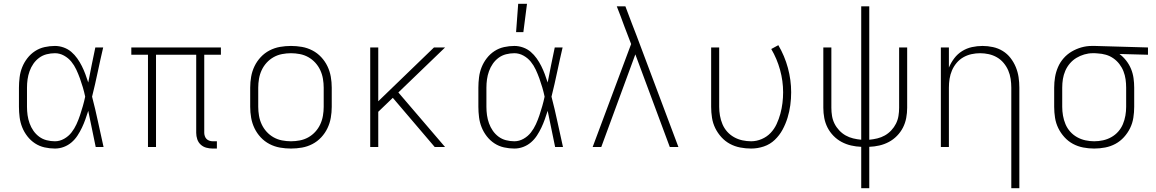

<svg xmlns="http://www.w3.org/2000/svg" viewBox="-20 -768 6040 1003"><path d="M267 8Q240 8 213 2Q186 -4 163 -19Q140 -34 123 -56Q106 -78 96 -103Q86 -128 82.5 -155.5Q79 -183 79 -210V-310Q79 -337 82.5 -364.5Q86 -392 96 -417Q106 -442 123 -464Q140 -486 163 -501Q186 -516 213 -522Q240 -528 267 -528Q290 -528 312.5 -520Q335 -512 352.5 -497Q370 -482 383.5 -463Q397 -444 407.5 -423Q418 -402 426 -380.5Q434 -359 441 -337Q450 -383 459 -428.5Q468 -474 478 -520H519Q504 -456 490.5 -391.5Q477 -327 461 -263Q478 -198 492 -132Q506 -66 521 0H480Q470 -47 460.5 -94.5Q451 -142 441 -189Q434 -167 426 -144.5Q418 -122 408 -101Q398 -80 385 -60Q372 -40 354 -24.5Q336 -9 313.5 -0.5Q291 8 267 8ZM267 -30Q292 -30 315 -43Q338 -56 353.5 -76Q369 -96 379.5 -119Q390 -142 398 -166Q406 -190 413 -214.5Q420 -239 425 -263Q420 -287 413 -311Q406 -335 397.5 -358.5Q389 -382 378.5 -404.5Q368 -427 352.5 -446Q337 -465 314.5 -477.5Q292 -490 267 -490Q245 -490 223.5 -484.5Q202 -479 184.5 -466Q167 -453 154.5 -435Q142 -417 134.5 -396Q127 -375 124 -353.5Q121 -332 121 -310V-210Q121 -188 124 -166.5Q127 -145 134.5 -124Q142 -103 154.5 -85Q167 -67 184.5 -54Q202 -41 223.5 -35.5Q245 -30 267 -30Z M1113 8H1091Q1074 8 1057.5 3.5Q1041 -1 1028.5 -12.5Q1016 -24 1010.5 -40.5Q1005 -57 1005 -74V-482H795V0H753V-482H666V-520H1134V-482H1047V-74Q1047 -66 1050 -57Q1053 -48 1059 -42Q1065 -36 1073.5 -33Q1082 -30 1091 -30H1113Z M1500 8Q1471 8 1442.5 3Q1414 -2 1388 -15.5Q1362 -29 1342 -50.5Q1322 -72 1309.5 -98Q1297 -124 1292 -152.5Q1287 -181 1287 -210V-310Q1287 -339 1292 -367.5Q1297 -396 1309.5 -422Q1322 -448 1342 -469.5Q1362 -491 1388 -504.5Q1414 -518 1442.5 -523Q1471 -528 1500 -528Q1529 -528 1557.5 -523Q1586 -518 1612 -504.5Q1638 -491 1658 -469.5Q1678 -448 1690.5 -422Q1703 -396 1708 -367.5Q1713 -339 1713 -310V-210Q1713 -181 1708 -152.5Q1703 -124 1690.5 -98Q1678 -72 1658 -50.5Q1638 -29 1612 -15.5Q1586 -2 1557.5 3Q1529 8 1500 8ZM1500 -30Q1523 -30 1546.5 -34.5Q1570 -39 1590.5 -50.5Q1611 -62 1627 -79.5Q1643 -97 1653 -118.5Q1663 -140 1667 -163.5Q1671 -187 1671 -210V-310Q1671 -333 1667 -356.5Q1663 -380 1653 -401.5Q1643 -423 1627 -440.5Q1611 -458 1590.5 -469.5Q1570 -481 1546.5 -485.5Q1523 -490 1500 -490Q1477 -490 1453.5 -485.5Q1430 -481 1409.5 -469.5Q1389 -458 1373 -440.5Q1357 -423 1347 -401.5Q1337 -380 1333 -356.5Q1329 -333 1329 -310V-210Q1329 -187 1333 -163.5Q1337 -140 1347 -118.5Q1357 -97 1373 -79.5Q1389 -62 1409.5 -50.5Q1430 -39 1453.5 -34.5Q1477 -30 1500 -30Z M1914 0V-520H1956V-239L2247 -520H2305L2061 -285L2305 0H2251L2032 -257L1956 -184V0Z M2667 8Q2640 8 2613 2Q2586 -4 2563 -19Q2540 -34 2523 -56Q2506 -78 2496 -103Q2486 -128 2482.5 -155.5Q2479 -183 2479 -210V-310Q2479 -337 2482.5 -364.5Q2486 -392 2496 -417Q2506 -442 2523 -464Q2540 -486 2563 -501Q2586 -516 2613 -522Q2640 -528 2667 -528Q2690 -528 2712.5 -520Q2735 -512 2752.5 -497Q2770 -482 2783.5 -463Q2797 -444 2807.5 -423Q2818 -402 2826 -380.5Q2834 -359 2841 -337Q2850 -383 2859 -428.5Q2868 -474 2878 -520H2919Q2904 -456 2890.5 -391.5Q2877 -327 2861 -263Q2878 -198 2892 -132Q2906 -66 2921 0H2880Q2870 -47 2860.5 -94.5Q2851 -142 2841 -189Q2834 -167 2826 -144.5Q2818 -122 2808 -101Q2798 -80 2785 -60Q2772 -40 2754 -24.5Q2736 -9 2713.5 -0.5Q2691 8 2667 8ZM2667 -30Q2692 -30 2715 -43Q2738 -56 2753.5 -76Q2769 -96 2779.5 -119Q2790 -142 2798 -166Q2806 -190 2813 -214.5Q2820 -239 2825 -263Q2820 -287 2813 -311Q2806 -335 2797.5 -358.5Q2789 -382 2778.5 -404.5Q2768 -427 2752.5 -446Q2737 -465 2714.5 -477.5Q2692 -490 2667 -490Q2645 -490 2623.5 -484.5Q2602 -479 2584.5 -466Q2567 -453 2554.5 -435Q2542 -417 2534.5 -396Q2527 -375 2524 -353.5Q2521 -332 2521 -310V-210Q2521 -188 2524 -166.5Q2527 -145 2534.5 -124Q2542 -103 2554.5 -85Q2567 -67 2584.5 -54Q2602 -41 2623.5 -35.5Q2645 -30 2667 -30ZM2676 -600 2687 -748H2733L2714 -600Z M3479 0 3299 -484 3121 0H3076L3277 -538L3241 -632Q3232 -658 3222 -683.5Q3212 -709 3202 -735H3247L3281 -645L3305 -583L3524 0Z M3904 8Q3875 8 3846.5 2.5Q3818 -3 3793 -16.5Q3768 -30 3748.5 -51.5Q3729 -73 3716.5 -98.5Q3704 -124 3699.5 -152.5Q3695 -181 3695 -210V-520H3737V-210Q3737 -187 3741 -164Q3745 -141 3754 -119.5Q3763 -98 3778.5 -80.5Q3794 -63 3814.5 -51.5Q3835 -40 3858 -35Q3881 -30 3904 -30Q3932 -30 3959 -41.5Q3986 -53 4005.5 -73.5Q4025 -94 4037 -120Q4049 -146 4056.5 -173.5Q4064 -201 4067.5 -229.5Q4071 -258 4071 -286Q4071 -345 4055 -403Q4039 -461 4009 -512L4046 -532Q4079 -476 4096 -413Q4113 -350 4113 -286Q4113 -252 4108.5 -218.5Q4104 -185 4094 -152.5Q4084 -120 4068 -90.5Q4052 -61 4027.5 -37.5Q4003 -14 3970.5 -3Q3938 8 3904 8Z M4479 215V-1Q4452 -2 4426 -8Q4400 -14 4376.5 -26.5Q4353 -39 4334 -58.5Q4315 -78 4303 -101.5Q4291 -125 4286 -151.5Q4281 -178 4281 -205V-520H4323V-205Q4323 -183 4326.5 -162Q4330 -141 4339.5 -122Q4349 -103 4364 -87Q4379 -71 4397.5 -60.5Q4416 -50 4437 -45Q4458 -40 4479 -38V-735H4521V-38Q4542 -40 4563 -45Q4584 -50 4602.5 -60.5Q4621 -71 4636 -87Q4651 -103 4660.5 -122Q4670 -141 4673.5 -162Q4677 -183 4677 -205V-520H4719V-205Q4719 -178 4714 -151.5Q4709 -125 4697 -101.5Q4685 -78 4666 -58.5Q4647 -39 4623.5 -26.5Q4600 -14 4574 -8Q4548 -2 4521 -1V215Z M5263 215V-310Q5263 -333 5259.5 -356Q5256 -379 5247 -400Q5238 -421 5223 -439Q5208 -457 5188 -468.5Q5168 -480 5145.5 -485Q5123 -490 5100 -490Q5077 -490 5054.5 -485Q5032 -480 5012 -468.5Q4992 -457 4977 -439Q4962 -421 4953 -400Q4944 -379 4940.5 -356Q4937 -333 4937 -310V0H4895V-520H4937V-415Q4948 -441 4965 -463.5Q4982 -486 5006 -501Q5030 -516 5057.5 -522Q5085 -528 5113 -528Q5140 -528 5167.5 -522Q5195 -516 5218.5 -501.5Q5242 -487 5259 -465Q5276 -443 5286.5 -417.5Q5297 -392 5301 -365Q5305 -338 5305 -310V215Z M5696 8Q5667 8 5638.5 2.5Q5610 -3 5585 -16.5Q5560 -30 5540.5 -51.5Q5521 -73 5508.5 -98.5Q5496 -124 5491.5 -152.5Q5487 -181 5487 -210V-310Q5487 -338 5491.5 -365Q5496 -392 5507 -417.5Q5518 -443 5536.5 -464Q5555 -485 5579 -499Q5603 -513 5629.5 -520.5Q5656 -528 5684 -528H5700L5977 -520V-482L5828 -486Q5848 -471 5863.5 -451Q5879 -431 5888.5 -408Q5898 -385 5901.5 -360Q5905 -335 5905 -310V-210Q5905 -181 5900.5 -152.5Q5896 -124 5883.5 -98.5Q5871 -73 5851.5 -51.5Q5832 -30 5807 -16.5Q5782 -3 5753.5 2.5Q5725 8 5696 8ZM5696 -30Q5719 -30 5742 -35Q5765 -40 5785.5 -51.5Q5806 -63 5821.5 -80.5Q5837 -98 5846 -119.5Q5855 -141 5859 -164Q5863 -187 5863 -210V-310Q5863 -332 5860 -353.5Q5857 -375 5849 -395.5Q5841 -416 5827.5 -433.5Q5814 -451 5796 -463.5Q5778 -476 5757 -482Q5736 -488 5714 -489L5700 -490H5688Q5666 -490 5644 -483.5Q5622 -477 5603 -465.5Q5584 -454 5569 -436.5Q5554 -419 5545 -398Q5536 -377 5532.5 -355Q5529 -333 5529 -310V-210Q5529 -187 5533 -164Q5537 -141 5546 -119.5Q5555 -98 5570.5 -80.5Q5586 -63 5606.5 -51.5Q5627 -40 5650 -35Q5673 -30 5696 -30Z"/></svg>

Font: Iosevka Extralight Extended
Style: Regular
Weight: 200
Width: 7
Monospace: yes
Designer: Belleve Invis
Foundry: Belleve Invis
Version: Version 32.5.0; ttfautohint (v1.8.4)